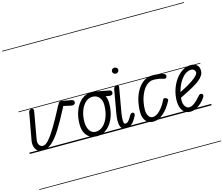

<svg xmlns="http://www.w3.org/2000/svg" viewBox="-207 -1507 2573 2212"><g transform="rotate(-15 1079.5 -401.0)"><path d="M149 0Q113 0 89.5 -20.2Q66 -40.5 57.2 -73.2Q48.5 -106 55 -143L113 -464Q116 -481 126.8 -489Q137.5 -497 149 -497Q161 -497 168 -488.8Q175 -480.5 171.5 -461L115.5 -145Q107.5 -99 124 -75Q140.5 -51 169.5 -51Q199.5 -51 239.8 -97Q280 -143 332.8 -232Q385.5 -321 452.5 -449.5Q465.5 -473.5 474 -485.2Q482.5 -497 499 -497Q501 -497 511.5 -495Q522 -493 547.8 -488.2Q573.5 -483.5 621 -474.5Q638 -471 644 -463.5Q650 -456 650 -445.5Q650 -424.5 634.5 -417.2Q619 -410 597 -415L511 -434.5L502.5 -417Q430 -276 371.8 -183.5Q313.5 -91 260.2 -45.5Q207 0 149 0ZM149 0Q113 0 89.5 -20.2Q66 -40.5 57.2 -73.2Q48.5 -106 55 -143L113 -464Q116 -481 126.8 -489Q137.5 -497 149 -497Q161 -497 168 -488.8Q175 -480.5 171.5 -461L115.5 -145Q107.5 -99 124 -75Q140.5 -51 169.5 -51Q199.5 -51 239.8 -97Q280 -143 332.8 -232Q385.5 -321 452.5 -449.5Q465.5 -473.5 474 -485.2Q482.5 -497 499 -497Q501 -497 511.5 -495Q522 -493 547.8 -488.2Q573.5 -483.5 621 -474.5Q638 -471 644 -463.5Q650 -456 650 -445.5Q650 -424.5 634.5 -417.2Q619 -410 597 -415L511 -434.5L502.5 -417Q430 -276 371.8 -183.5Q313.5 -91 260.2 -45.5Q207 0 149 0ZM-5 420.5H598V428.5H-5ZM-5 -16H598V0H-5ZM-5 -505.5H598V-497.5H-5ZM-5 -1230H598V-1222H-5Z M797.5 3Q723 3 680.2 -45.8Q637.5 -94.5 637.5 -179.5Q637.5 -273 666.8 -346Q696 -419 746.8 -461Q797.5 -503 861.5 -503Q871 -503 880.2 -502.8Q889.5 -502.5 900.5 -501.2Q911.5 -500 925 -497Q927 -497 943 -493.8Q959 -490.5 990.5 -484.5Q1022 -478.5 1069.5 -469.5Q1086 -466 1092 -458.5Q1098 -451 1098 -440.5Q1098 -419.5 1082.5 -412.2Q1067 -405 1045.5 -410L1012.5 -417Q1021 -398.5 1025.8 -375.8Q1030.5 -353 1030.5 -327Q1030.5 -255.5 1013 -195.2Q995.5 -135 964 -90.5Q932.5 -46 890 -21.5Q847.5 3 797.5 3ZM698.5 -194Q698.5 -130.5 724.5 -90.5Q750.5 -50.5 797.5 -50.5Q847.5 -50.5 886.8 -87.2Q926 -124 948.5 -186.2Q971 -248.5 971 -325.5Q971 -380.5 941.5 -415.2Q912 -450 861.5 -450Q814.5 -450 777.8 -415.5Q741 -381 719.8 -323Q698.5 -265 698.5 -194ZM797.5 3Q723 3 680.2 -45.8Q637.5 -94.5 637.5 -179.5Q637.5 -273 666.8 -346Q696 -419 746.8 -461Q797.5 -503 861.5 -503Q871 -503 880.2 -502.8Q889.5 -502.5 900.5 -501.2Q911.5 -500 925 -497Q927 -497 943 -493.8Q959 -490.5 990.5 -484.5Q1022 -478.5 1069.5 -469.5Q1086 -466 1092 -458.5Q1098 -451 1098 -440.5Q1098 -419.5 1082.5 -412.2Q1067 -405 1045.5 -410L1012.5 -417Q1021 -398.5 1025.8 -375.8Q1030.5 -353 1030.5 -327Q1030.5 -255.5 1013 -195.2Q995.5 -135 964 -90.5Q932.5 -46 890 -21.5Q847.5 3 797.5 3ZM698.5 -194Q698.5 -130.5 724.5 -90.5Q750.5 -50.5 797.5 -50.5Q847.5 -50.5 886.8 -87.2Q926 -124 948.5 -186.2Q971 -248.5 971 -325.5Q971 -380.5 941.5 -415.2Q912 -450 861.5 -450Q814.5 -450 777.8 -415.5Q741 -381 719.8 -323Q698.5 -265 698.5 -194ZM588 420.5H1030V428.5H588ZM588 -16H1030V0H588ZM588 -505.5H1030V-497.5H588ZM588 -1230H1030V-1222H588Z M1079.5 -194 1127.5 -467Q1129.5 -479 1134.2 -486.5Q1139 -494 1147.8 -497.2Q1156.5 -500.5 1169.5 -500.5Q1184 -500.5 1187.5 -493.8Q1191 -487 1188 -470L1136.5 -176Q1133 -153 1130.8 -124Q1128.5 -95 1132.2 -73.8Q1136 -52.5 1149.5 -52.5Q1167 -52.5 1181.8 -65Q1196.5 -77.5 1213.5 -106.5L1222 -120.5Q1232 -138.5 1240 -146Q1248 -153.5 1258 -153.5Q1268 -153.5 1274.5 -147Q1281 -140.5 1281 -127.5Q1281 -120 1271.5 -104Q1262 -88 1250.5 -68Q1229 -33 1202.5 -16.5Q1176 0 1138.5 0Q1114 0 1098.8 -13Q1083.5 -26 1076.8 -51Q1070 -76 1070.8 -112Q1071.5 -148 1079.5 -194ZM1156 -673.5Q1156 -688 1166 -698Q1176 -708 1193.5 -708Q1209 -708 1220.2 -698.8Q1231.5 -689.5 1231.5 -673.5Q1231.5 -658.5 1220.5 -647.8Q1209.5 -637 1193.5 -637Q1177.5 -637 1166.8 -647.8Q1156 -658.5 1156 -673.5ZM1079.5 -194 1127.5 -467Q1129.5 -479 1134.2 -486.5Q1139 -494 1147.8 -497.2Q1156.5 -500.5 1169.5 -500.5Q1184 -500.5 1187.5 -493.8Q1191 -487 1188 -470L1136.5 -176Q1133 -153 1130.8 -124Q1128.5 -95 1132.2 -73.8Q1136 -52.5 1149.5 -52.5Q1167 -52.5 1181.8 -65Q1196.5 -77.5 1213.5 -106.5L1222 -120.5Q1232 -138.5 1240 -146Q1248 -153.5 1258 -153.5Q1268 -153.5 1274.5 -147Q1281 -140.5 1281 -127.5Q1281 -120 1271.5 -104Q1262 -88 1250.5 -68Q1229 -33 1202.5 -16.5Q1176 0 1138.5 0Q1114 0 1098.8 -13Q1083.5 -26 1076.8 -51Q1070 -76 1070.8 -112Q1071.5 -148 1079.5 -194ZM1156 -673.5Q1156 -688 1166 -698Q1176 -708 1193.5 -708Q1209 -708 1220.2 -698.8Q1231.5 -689.5 1231.5 -673.5Q1231.5 -658.5 1220.5 -647.8Q1209.5 -637 1193.5 -637Q1177.5 -637 1166.8 -647.8Q1156 -658.5 1156 -673.5ZM1020 420.5H1308V428.5H1020ZM1020 -16H1308V0H1020ZM1020 -505.5H1308V-497.5H1020ZM1020 -1230H1308V-1222H1020Z M1469.5 9Q1412 9 1379.8 -30Q1347.5 -69 1347.5 -134Q1347.5 -214 1365.8 -282.5Q1384 -351 1417 -402Q1450 -453 1494.5 -481.2Q1539 -509.5 1591.5 -509.5Q1627 -509.5 1664 -505Q1701 -500.5 1725.5 -490.5Q1736.5 -487 1742.2 -480.8Q1748 -474.5 1748.8 -466.8Q1749.5 -459 1745 -450Q1739.5 -436.5 1728.8 -435Q1718 -433.5 1700.5 -440.5Q1678.5 -448 1647.5 -452.2Q1616.5 -456.5 1591.5 -456.5Q1540.5 -456.5 1499.5 -414.5Q1458.5 -372.5 1434 -302.8Q1409.5 -233 1407.5 -149Q1406.5 -107.5 1424.5 -75.8Q1442.5 -44 1476 -44Q1518 -44 1563 -90Q1608 -136 1644 -210Q1648.5 -218.5 1658.2 -219.2Q1668 -220 1681 -213Q1691 -208 1695 -199.2Q1699 -190.5 1695 -183.5Q1650 -94 1590 -42.5Q1530 9 1469.5 9ZM1469.5 9Q1412 9 1379.8 -30Q1347.5 -69 1347.5 -134Q1347.5 -214 1365.8 -282.5Q1384 -351 1417 -402Q1450 -453 1494.5 -481.2Q1539 -509.5 1591.5 -509.5Q1627 -509.5 1664 -505Q1701 -500.5 1725.5 -490.5Q1736.5 -487 1742.2 -480.8Q1748 -474.5 1748.8 -466.8Q1749.5 -459 1745 -450Q1739.5 -436.5 1728.8 -435Q1718 -433.5 1700.5 -440.5Q1678.5 -448 1647.5 -452.2Q1616.5 -456.5 1591.5 -456.5Q1540.5 -456.5 1499.5 -414.5Q1458.5 -372.5 1434 -302.8Q1409.5 -233 1407.5 -149Q1406.5 -107.5 1424.5 -75.8Q1442.5 -44 1476 -44Q1518 -44 1563 -90Q1608 -136 1644 -210Q1648.5 -218.5 1658.2 -219.2Q1668 -220 1681 -213Q1691 -208 1695 -199.2Q1699 -190.5 1695 -183.5Q1650 -94 1590 -42.5Q1530 9 1469.5 9ZM1298 420.5H1753.5V428.5H1298ZM1298 -16H1753.5V0H1298ZM1298 -505.5H1753.5V-497.5H1298ZM1298 -1230H1753.5V-1222H1298Z M1908.5 9Q1852.5 9 1820.5 -34.5Q1788.5 -78 1788.5 -151Q1788.5 -221 1809.8 -285.5Q1831 -350 1867.5 -400.5Q1904 -451 1950.8 -480.2Q1997.5 -509.5 2049 -509.5Q2096 -509.5 2122.8 -485.5Q2149.5 -461.5 2149.5 -418.5Q2149.5 -387 2132.5 -360.8Q2115.5 -334.5 2089.5 -313.2Q2063.5 -292 2035.8 -275.5Q2008 -259 1986 -246.5Q1956.5 -230 1915.2 -209.8Q1874 -189.5 1846 -175Q1845 -166 1844.5 -156.8Q1844 -147.5 1844 -138Q1844 -100 1863 -72Q1882 -44 1910 -44Q1939.5 -44 1972.2 -68.5Q2005 -93 2035.5 -128.5Q2055 -154 2068.2 -158Q2081.5 -162 2091 -154.5Q2098 -150 2100.8 -143.2Q2103.5 -136.5 2099.2 -124.8Q2095 -113 2080 -93.5Q2046.5 -49 2000.2 -20Q1954 9 1908.5 9ZM1857.5 -239Q1879 -250.5 1904.5 -263.5Q1930 -276.5 1952.5 -289Q1988 -310 2019.5 -332.2Q2051 -354.5 2070.5 -375.5Q2090 -396.5 2090 -414Q2090 -428 2077 -442.2Q2064 -456.5 2040.5 -456.5Q2000 -456.5 1963.2 -426.5Q1926.5 -396.5 1898.8 -347Q1871 -297.5 1857.5 -239ZM1908.5 9Q1852.5 9 1820.5 -34.5Q1788.5 -78 1788.5 -151Q1788.5 -221 1809.8 -285.5Q1831 -350 1867.5 -400.5Q1904 -451 1950.8 -480.2Q1997.5 -509.5 2049 -509.5Q2096 -509.5 2122.8 -485.5Q2149.5 -461.5 2149.5 -418.5Q2149.5 -387 2132.5 -360.8Q2115.5 -334.5 2089.5 -313.2Q2063.5 -292 2035.8 -275.5Q2008 -259 1986 -246.5Q1956.5 -230 1915.2 -209.8Q1874 -189.5 1846 -175Q1845 -166 1844.5 -156.8Q1844 -147.5 1844 -138Q1844 -100 1863 -72Q1882 -44 1910 -44Q1939.5 -44 1972.2 -68.5Q2005 -93 2035.5 -128.5Q2055 -154 2068.2 -158Q2081.5 -162 2091 -154.5Q2098 -150 2100.8 -143.2Q2103.5 -136.5 2099.2 -124.8Q2095 -113 2080 -93.5Q2046.5 -49 2000.2 -20Q1954 9 1908.5 9ZM1857.5 -239Q1879 -250.5 1904.5 -263.5Q1930 -276.5 1952.5 -289Q1988 -310 2019.5 -332.2Q2051 -354.5 2070.5 -375.5Q2090 -396.5 2090 -414Q2090 -428 2077 -442.2Q2064 -456.5 2040.5 -456.5Q2000 -456.5 1963.2 -426.5Q1926.5 -396.5 1898.8 -347Q1871 -297.5 1857.5 -239ZM1743.5 420.5H2164V428.5H1743.5ZM1743.5 -16H2164V0H1743.5ZM1743.5 -505.5H2164V-497.5H1743.5ZM1743.5 -1230H2164V-1222H1743.5Z"/></g></svg>

Font: Edu VIC WA NT Pre Guide
Style: Regular
Weight: 400
Designer: Tina and Corey Anderson, Eben Sorkin, Mirko Velimirovic
Foundry: Google for Education
Version: Version 1.000